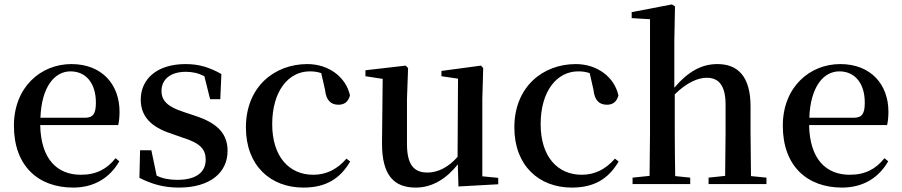

<svg xmlns="http://www.w3.org/2000/svg" viewBox="-20 -833 4082 869"><path d="M311 16C406 16 477 -28 520 -103L503 -117C465 -69 417 -42 346 -42C241 -42 165 -110 162 -267H515C519 -284 521 -303 521 -328C521 -449 443 -543 303 -543C165 -543 43 -439 43 -264C43 -81 154 16 311 16ZM163 -300C168 -440 227 -510 299 -510C370 -510 414 -455 414 -369C414 -320 403 -300 364 -300Z M790 16C931 16 1010 -52 1010 -150C1010 -225 968 -274 866 -308L812 -326C737 -350 711 -378 711 -422C711 -473 751 -508 821 -508C852 -508 878 -502 905 -488L931 -384H977L982 -498C928 -528 882 -543 820 -543C689 -543 617 -474 617 -382C617 -303 668 -257 753 -229L807 -210C888 -185 911 -156 911 -110C911 -53 867 -19 783 -19C745 -19 716 -25 689 -38L665 -153H614L611 -28C667 0 720 16 790 16Z M1353 16C1455 16 1519 -24 1565 -102L1548 -115C1507 -67 1457 -42 1398 -42C1287 -42 1212 -126 1212 -271C1212 -420 1285 -510 1382 -510C1400 -510 1417 -508 1434 -502L1451 -427C1456 -377 1479 -359 1512 -359C1539 -359 1556 -372 1564 -401C1546 -484 1468 -543 1371 -543C1223 -543 1093 -441 1093 -256C1093 -83 1205 16 1353 16Z M2055 11 2235 1V-28L2163 -35V-385L2167 -525L2157 -536L1978 -512V-488L2053 -477L2051 -123C2012 -79 1965 -52 1915 -52C1856 -52 1822 -84 1822 -181V-385L1827 -525L1816 -536L1634 -515V-488L1712 -476L1709 -187C1708 -37 1765 16 1862 16C1939 16 2003 -27 2052 -89Z M2568 16C2670 16 2734 -24 2780 -102L2763 -115C2722 -67 2672 -42 2613 -42C2502 -42 2427 -126 2427 -271C2427 -420 2500 -510 2597 -510C2615 -510 2632 -508 2649 -502L2666 -427C2671 -377 2694 -359 2727 -359C2754 -359 2771 -372 2779 -401C2761 -484 2683 -543 2586 -543C2438 -543 2308 -441 2308 -256C2308 -83 2420 16 2568 16Z M3261 0H3449V-29L3379 -36L3377 -232V-351C3377 -488 3319 -543 3227 -543C3157 -543 3096 -511 3032 -436V-647L3035 -804L3021 -813L2839 -778V-751L2922 -746V-232L2920 -37L2843 -29V0H3104V-29L3036 -36C3035 -93 3034 -177 3034 -232V-406C3090 -461 3140 -481 3179 -481C3231 -481 3264 -449 3264 -359V-232L3262 -37L3187 -29V0Z M3791 16C3886 16 3957 -28 4000 -103L3983 -117C3945 -69 3897 -42 3826 -42C3721 -42 3645 -110 3642 -267H3995C3999 -284 4001 -303 4001 -328C4001 -449 3923 -543 3783 -543C3645 -543 3523 -439 3523 -264C3523 -81 3634 16 3791 16ZM3643 -300C3648 -440 3707 -510 3779 -510C3850 -510 3894 -455 3894 -369C3894 -320 3883 -300 3844 -300Z"/></svg>

Font: Noto Serif HK SemiBold
Style: Regular
Weight: 600
Designer: Ryoko NISHIZUKA 西塚涼子 (kana & ideographs); Frank Grießhammer (Latin, Greek & Cyrillic); Wenlong ZHANG 张文龙 (bopomofo); San
Foundry: Adobe
Version: Version 2.001;hotconv 1.1.0;makeotfexe 2.6.0